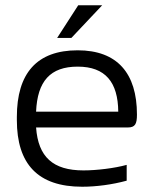

<svg xmlns="http://www.w3.org/2000/svg" viewBox="-20 -700 583 729"><path d="M500 -265C500 -422 425 -509 275 -509C120 -509 44 -422 44 -256V-244C44 -77 124 9 292 9C345 9 406 1 461 -14V-74C414 -61 346 -53 297 -53C181 -53 125 -104 117 -216H465C493 -216 500 -229 500 -265ZM117 -276C122 -392 171 -447 275 -447C380 -447 428 -388 429 -276ZM197 -556H251L368 -680H277Z"/></svg>

Font: LT Wave Alt Light
Style: Regular
Weight: 300
Designer: Daniel Lyons
Version: Version 2.5 (Glyphs App)